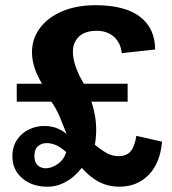

<svg xmlns="http://www.w3.org/2000/svg" viewBox="-20 -704 657 733"><path d="M160.6 8.8Q102.1 8.8 64.7 -23.7Q27.3 -56.2 27.3 -106.4Q27.3 -144.5 45.2 -170.7Q63 -196.8 90.8 -210Q118.7 -223.1 148.9 -223.1Q197.8 -223.1 234.4 -192.4Q222.7 -222.7 208.7 -256.3Q194.8 -290 175.8 -315.9H43.9V-384.3H140.6Q121.1 -416 111.6 -446Q102.1 -476.1 102.1 -503.9Q102.1 -555.7 132.1 -596.4Q162.1 -637.2 216.8 -660.6Q271.5 -684.1 345.2 -684.1Q457 -684.1 514.4 -640.1Q571.8 -596.2 572.3 -515.1L444.8 -501Q440.9 -540 415.3 -563.2Q389.6 -586.4 349.6 -586.4Q303.7 -586.4 281 -563.7Q258.3 -541 258.3 -507.3Q258.3 -479 270 -446.5Q281.7 -414.1 300.3 -384.3H467.3V-315.9H329.1Q337.9 -290 342.5 -262.9Q347.2 -235.8 347.2 -208Q347.2 -193.8 345.9 -179.7Q344.7 -165.5 342.3 -151.4Q367.7 -130.4 388.4 -119.1Q409.2 -107.9 432.6 -107.9Q462.4 -107.9 478.3 -125.7Q494.1 -143.6 500.5 -185.5L598.6 -163.1Q591.8 -82.5 548.1 -36.9Q504.4 8.8 434.6 8.8Q394.5 8.8 359.9 -8.5Q325.2 -25.9 292 -63Q265.1 -28.3 231.4 -9.8Q197.8 8.8 160.6 8.8ZM154.3 -61.5Q177.2 -61.5 200.7 -78.1Q224.1 -94.7 232.9 -123Q195.8 -157.7 158.2 -157.7Q138.2 -157.7 124.8 -145.8Q111.3 -133.8 111.3 -108.9Q111.3 -84.5 124 -73Q136.7 -61.5 154.3 -61.5Z"/></svg>

Font: Kameron
Style: Regular
Weight: 400
Designer: Vernon Adams
Foundry: Vernon Adams
Version: Version 1.100